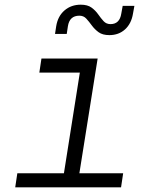

<svg xmlns="http://www.w3.org/2000/svg" viewBox="-20 -800 640 820"><path d="M45 0 54 -60H253L321 -490H148L157 -550H397L319 -60H506L497 0ZM447 -650Q418 -650 401 -662.5Q384 -675 372 -691.5Q360 -708 348.5 -720.5Q337 -733 319 -733Q277 -733 270 -688L265 -655H215L220 -688Q227 -731 255.5 -755.5Q284 -780 325 -780Q354 -780 371 -767.5Q388 -755 399.5 -738.5Q411 -722 422.5 -709.5Q434 -697 452 -697Q491 -697 498 -742L504 -775H554L548 -742Q541 -699 514 -674.5Q487 -650 447 -650Z"/></svg>

Font: JetBrains Mono NL ExtraLight
Style: Italic
Weight: 200
Italic angle: -9°
Monospace: yes
Designer: Philipp Nurullin, Konstantin Bulenkov
Foundry: JetBrains
Version: Version 2.305; ttfautohint (v1.8.4.7-5d5b)